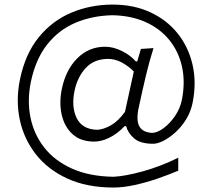

<svg xmlns="http://www.w3.org/2000/svg" viewBox="-20 -690 920 838"><path d="M475.5 128.5Q359 128.5 273.8 89.2Q188.5 50 136.2 -17Q84 -84 66.2 -168.2Q48.5 -252.5 67 -342.5Q90 -455 149.5 -527.8Q209 -600.5 292.5 -635.2Q376 -670 472 -670Q563 -670 635.2 -636.8Q707.5 -603.5 754.8 -544.8Q802 -486 820 -409.2Q838 -332.5 821.5 -245.5Q813.5 -203.5 792.8 -169.8Q772 -136 745.2 -112Q718.5 -88 692.8 -75.2Q667 -62.5 648.5 -62.5Q591.5 -62.5 564.5 -86.8Q537.5 -111 530.5 -139.5H524Q491.5 -105.5 457 -88.8Q422.5 -72 391.5 -72Q332 -72 296.5 -104.5Q261 -137 249.2 -189.8Q237.5 -242.5 250 -302.5Q267.5 -386 317.8 -436Q368 -486 438.5 -486Q475 -486 512.8 -467Q550.5 -448 572.5 -422H579L595 -476.5L650 -480Q632 -423.5 617 -360.5Q602 -297.5 588.5 -234.5L584 -214Q574 -161.5 589.2 -136.8Q604.5 -112 644 -110Q667 -110.5 694.5 -131Q722 -151.5 744.2 -184.2Q766.5 -217 774 -255Q789 -332 774.5 -398.2Q760 -464.5 719.5 -514.8Q679 -565 615.8 -593.5Q552.5 -622 470.5 -623.5Q382.5 -621.5 309.8 -590.8Q237 -560 186.5 -496.5Q136 -433 115 -334Q98 -252.5 112.8 -178.5Q127.5 -104.5 173 -46.2Q218.5 12 294.5 46Q370.5 80 475.5 81.5Q526.5 79 603.5 57.8Q680.5 36.5 758 -1.5V55Q717 72.5 667.5 89.5Q618 106.5 568 117.5Q518 128.5 475.5 128.5ZM404.5 -123.5Q432 -125 464 -143Q496 -161 525.5 -202L564 -378Q541 -401.5 511.2 -417.5Q481.5 -433.5 448.5 -433Q389 -431.5 353.5 -392.5Q318 -353.5 305.5 -294.5Q290.5 -223 315 -174Q339.5 -125 404.5 -123.5Z"/></svg>

Font: Commissioner Flair Light
Style: Italic
Weight: 300
Italic angle: -12°
Designer: Kostas Bartsokas
Foundry: Kostas Bartsokas
Version: Version 1.000; ttfautohint (v1.8.3)